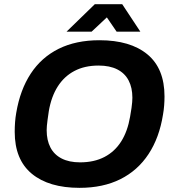

<svg xmlns="http://www.w3.org/2000/svg" viewBox="-20 -892 833 924"><path d="M362.9 12Q215.3 12 133 -55.9Q50.8 -123.9 50.8 -257.7Q50.8 -281.1 52.5 -304Q54.2 -326.9 58.2 -349.3Q76.7 -459.4 127.9 -537.6Q179.1 -615.7 262.2 -657.1Q345.3 -698.4 458.5 -698.4Q607.1 -698.4 689.4 -630.4Q771.7 -562.3 771.7 -428Q771.7 -406.5 770 -384.5Q768.4 -362.5 764.4 -340.3Q746.8 -229.4 694.8 -150.4Q642.9 -71.5 559.3 -29.7Q475.7 12 362.9 12ZM365.5 -110.7Q433 -110.7 482.7 -136.6Q532.4 -162.5 563.3 -211.4Q594.1 -260.3 606 -330Q610.7 -355.7 612.9 -372.3Q615.1 -388.9 616.1 -400.3Q617.1 -411.8 617.1 -421.7Q617.1 -470.2 598.9 -504.9Q580.7 -539.7 544.3 -558.1Q507.9 -576.5 454.4 -576.5Q387.6 -576.5 338.3 -550.6Q289 -524.7 257.9 -475.8Q226.8 -426.9 214.9 -357.2Q211 -331.5 208.8 -314.5Q206.6 -297.6 205.6 -286.5Q204.6 -275.4 204.6 -265.3Q204.6 -217 222.7 -182.3Q240.7 -147.6 276.7 -129.2Q312.7 -110.7 365.5 -110.7ZM300.1 -739.5 436.2 -871.7H568.2L655.5 -739.5H541.3L471.9 -841L528.3 -840.2L420.7 -739.5Z"/></svg>

Font: Archivo Variable SemiBold
Style: Italic
Weight: 600
Italic angle: -10°
Designer: Hector Gatti
Foundry: Omnibus-Type
Version: Version 2.001